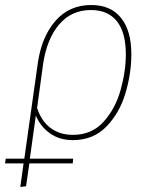

<svg xmlns="http://www.w3.org/2000/svg" viewBox="-38 -549 617 766"><path d="M105 -88 81 84H254L252 103H79L66 194L43 197L56 103H-18L-15 84H59L113 -298Q128 -402 183 -465.5Q238 -529 326 -529Q404 -529 445 -477.5Q486 -426 486 -333Q486 -256 462.5 -177Q439 -98 386.5 -44Q334 10 253 10Q200 10 162 -16.5Q124 -43 105 -88ZM110 -118Q127 -66 163.5 -38.5Q200 -11 253 -11Q328 -11 375 -63Q422 -115 443 -189.5Q464 -264 464 -333Q464 -419 428.5 -464Q393 -509 325 -509Q247 -509 198 -451.5Q149 -394 134 -294Z"/></svg>

Font: FiraGO Thin
Style: Italic
Weight: 100
Italic angle: -8°
Designer: bBox Type GmbH
Foundry: bBox Type GmbH
Version: Version 1.001